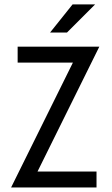

<svg xmlns="http://www.w3.org/2000/svg" viewBox="-20 -832 498 852"><path d="M29.2 0Q29.2 0 303.5 -554.2Q303.5 -554.2 58.3 -554.2Q58.3 -554.2 58.3 -625Q58.3 -625 420.8 -625Q420.8 -625 146.5 -70.8Q146.5 -70.8 408.3 -70.8Q408.3 -70.8 408.3 0Q408.3 0 29.2 0ZM202.1 -687.5 302.1 -812.5H402.1L277.1 -687.5Z"/></svg>

Font: co2trust
Style: Regular
Weight: 400
Designer: Kristian Moeller
Foundry: Dicotype
Version: Version 1.000